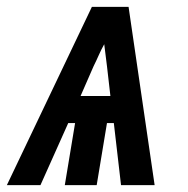

<svg xmlns="http://www.w3.org/2000/svg" viewBox="-54 -540 549 560"><path d="M-34 0 214 -520H321L397 0H299L278 -181H258L228 0H135L165 -181H145L64 0ZM181 -260H268L258 -347Q256 -363 254 -379Q252 -395 250 -411Q241 -395 234 -379Q227 -363 219 -347Z"/></svg>

Font: Iosevka QP
Style: Bold Italic
Weight: 700
Italic angle: -9°
Designer: Belleve Invis
Foundry: Belleve Invis
Version: Version 20.0.0; ttfautohint (v1.8.4)